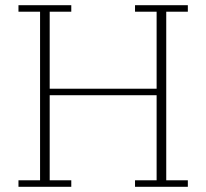

<svg xmlns="http://www.w3.org/2000/svg" viewBox="-20 -718 793 738"><path d="M51 -25H134V-673H51V-698H254V-673H171V-377H582V-673H499V-698H702V-673H619V-25H702V0H499V-25H582V-352H171V-25H254V0H51Z"/></svg>

Font: IBM Plex Serif ExtLt
Style: Regular
Weight: 200
Designer: Mike Abbink, Paul van der Laan, Pieter van Rosmalen
Foundry: Bold Monday
Version: Version 3.001